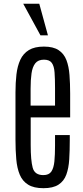

<svg xmlns="http://www.w3.org/2000/svg" viewBox="-20 -988 442 1017"><path d="M210 8.8Q159.2 8.8 129.2 -9.8Q99.1 -28.3 84.7 -62.7Q70.3 -97.2 66.2 -144.5Q62 -191.9 62 -248.5V-498Q62 -549.8 67.1 -594Q72.3 -638.2 87.6 -671.4Q103 -704.6 133.1 -722.9Q163.1 -741.2 212.4 -741.2Q262.2 -741.2 290.5 -722.4Q318.8 -703.6 331.8 -669.9Q344.7 -636.2 348.1 -590.8Q351.6 -545.4 351.6 -492.7V-366.2H142.6V-218.8Q142.6 -139.2 153.1 -99.9Q163.6 -60.5 209.5 -60.5Q239.3 -60.5 252 -79.3Q264.6 -98.1 268.1 -133.1Q271.5 -168 271.5 -216.3V-272.5H349.6V-246.6Q349.6 -190.4 346.7 -143.8Q343.8 -97.2 331.3 -63Q318.8 -28.8 290 -10Q261.2 8.8 210 8.8ZM142.1 -428.7H271.5V-522Q271.5 -570.8 269 -604.2Q266.6 -637.7 254.4 -654.8Q242.2 -671.9 212.9 -671.9Q182.1 -671.9 167 -652.8Q151.9 -633.8 147 -599.4Q142.1 -564.9 142.1 -518.6ZM194.3 -800.8 103 -968.3H188L233.9 -800.8Z"/></svg>

Font: Antonio ExtraLight
Style: Regular
Weight: 250
Designer: Vernon Adams
Foundry: Vernon Adams
Version: Version 1.002